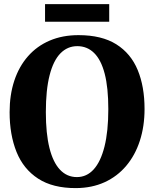

<svg xmlns="http://www.w3.org/2000/svg" viewBox="-20 -928 770 959"><path d="M360 11.5Q244 12 170.5 -35.8Q97 -83.5 62.5 -169.2Q28 -255 28 -367.5Q28 -454.5 51.5 -525.2Q75 -596 119.8 -647Q164.5 -698 228.2 -725.2Q292 -752.5 372 -752.5Q488 -752.5 560.8 -706.8Q633.5 -661 667.8 -578.2Q702 -495.5 702 -383.5Q702 -297 678.5 -224.8Q655 -152.5 610.5 -99.8Q566 -47 502.8 -18Q439.5 11 360 11.5ZM364 -43.5Q413 -43.5 448 -82Q483 -120.5 502 -196.2Q521 -272 521 -383Q521 -490 503 -559.5Q485 -629 450.2 -663.2Q415.5 -697.5 366 -697.5Q317 -697.5 281.8 -661.5Q246.5 -625.5 227.8 -552.2Q209 -479 209 -368Q209 -261 227 -189Q245 -117 279.8 -80.2Q314.5 -43.5 364 -43.5ZM525.5 -907.5V-819.5H205V-907.5Z"/></svg>

Font: Merriweather 48pt ExtraBold
Style: Regular
Weight: 800
Version: Version 2.100